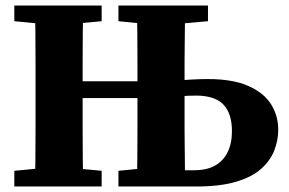

<svg xmlns="http://www.w3.org/2000/svg" viewBox="-20 -677 1050 697"><path d="M32 0V-57L170 -70H211L349 -57V0ZM107 0Q108 -51 108.5 -101.5Q109 -152 109 -204Q109 -256 109 -307V-350Q109 -402 109 -453Q109 -504 108.5 -555.5Q108 -607 107 -657H282Q281 -608 280.5 -556.5Q280 -505 280 -453.5Q280 -402 280 -350V-312Q280 -259 280 -206.5Q280 -154 280.5 -103Q281 -52 282 0ZM170 -587 32 -600V-657H349V-600L211 -587ZM196 -321V-382H555V-321ZM410 0V-57L544 -70H560V0ZM477 0Q478 -51 478.5 -101.5Q479 -152 479 -205Q479 -258 479 -312V-350Q479 -402 479 -453Q479 -504 478.5 -555.5Q478 -607 477 -657H652Q652 -608 651 -557Q650 -506 650 -458Q650 -410 650 -365V-308Q650 -256 650 -205Q650 -154 651 -103Q652 -52 652 0ZM541 -587 410 -600V-657H735V-600L590 -587ZM572 0V-59H685Q730 -59 760 -75.5Q790 -92 806 -124Q822 -156 822 -201Q822 -265 791 -297.5Q760 -330 691 -330Q662 -330 628 -327Q594 -324 571 -319V-379Q595 -383 623 -385Q651 -387 680.5 -388.5Q710 -390 735 -390Q825 -390 881.5 -365Q938 -340 964 -298.5Q990 -257 990 -206Q990 -168 976 -131.5Q962 -95 929 -65Q896 -35 838 -17.5Q780 0 692 0Z"/></svg>

Font: Source Serif 4 18pt
Style: Bold
Weight: 700
Designer: Frank Grießhammer
Foundry: Adobe Systems Incorporated
Version: Version 4.004;hotconv 1.0.116;makeotfexe 2.5.65601